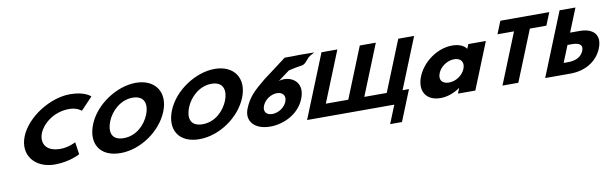

<svg xmlns="http://www.w3.org/2000/svg" viewBox="-54 -1313 6651 2096"><g transform="rotate(-10 3271.5 -265.0)"><path d="M548.3 -159.4C371.6 -159.4 339.3 -271.6 377.4 -365.9C415.2 -459.4 538.1 -571.6 714.8 -571.6C804.6 -571.6 848.8 -528.3 848.8 -528.3L978.5 -664.3C978.5 -664.3 918.6 -728.9 751.3 -728.9C532.5 -728.9 267.4 -565.7 186 -364.2C104.9 -163.6 239.8 -2.1 457.6 -2.1C625 -2.1 737.1 -66.7 737.1 -66.7L717.3 -202.7C717.3 -202.7 638 -159.4 548.3 -159.4Z M944.5 -363.9C861.8 -159.1 958.4 -0.1 1186.5 -0.1C1408.1 -0.1 1638.8 -159.1 1721.5 -363.9C1804.3 -568.8 1694.3 -726.9 1480.1 -726.9C1267.9 -726.9 1027.3 -568.8 944.5 -363.9ZM1134.3 -363.9C1176.6 -468.5 1282.4 -573 1418 -573C1554.5 -573 1574 -468.5 1531.7 -363.9C1489.5 -259.4 1389.3 -154.8 1249 -154.8C1105 -154.8 1092.1 -259.4 1134.3 -363.9Z M1818.5 -363.9C1735.8 -159.1 1832.4 -0.1 2060.5 -0.1C2282.1 -0.1 2512.8 -159.1 2595.5 -363.9C2678.3 -568.8 2568.3 -726.9 2354.1 -726.9C2141.9 -726.9 1901.3 -568.8 1818.5 -363.9ZM2008.3 -363.9C2050.6 -468.5 2156.4 -573 2292 -573C2428.5 -573 2448 -468.5 2405.7 -363.9C2363.5 -259.4 2263.3 -154.8 2123 -154.8C1979 -154.8 1966.1 -259.4 2008.3 -363.9Z M3401.4 -683.7C3419.1 -697.3 3468.6 -715.3 3448.7 -715.2C3363.3 -714.3 3308.3 -719.4 3229 -715.2H3129.9L2869.2 -518.8C2748.6 -419.4 2684.4 -362.4 2634.6 -239.2C2580.4 -104.9 2673.1 -1.2 2846.1 -1.2C2985.4 -1.2 3161.4 -73.4 3228.4 -239.2C3294.3 -402.4 3187.4 -484.8 3081.7 -484.8C3046.2 -484.8 3022.4 -474.6 3022.4 -474.6L3150.5 -569.6C3175 -574.7 3221.2 -587.4 3296.6 -597.9C3343.9 -604.4 3359.4 -651.4 3401.4 -683.7ZM2817 -239.2C2842.4 -302.1 2913.3 -348 2977.8 -348C3044.2 -348 3078 -302.1 3052.6 -239.2C3027.8 -178 2959.2 -132.9 2890.9 -132.9C2822.6 -132.9 2792.2 -178 2817 -239.2Z M3733.7 -142.3H3484.9L3711.6 -703.3H3535.8L3252.5 -2.1H4219.1L4137.6 199.5H4268.7L4406.5 -141.5H4335.4L4562.5 -703.3H4386.7L4160 -142.3H3911.3L4138 -703.3H3960.3Z M4560.4 -256C4499.8 -106 4566.4 15 4731.4 15C4808.4 15 4887 -16 4945.7 -58H4947.9L4924.5 0H5117L5324.3 -513H5129.6L5109.8 -464C5080.1 -505 5026.7 -528 4950.8 -528C4785.8 -528 4621 -406 4560.4 -256ZM4767.2 -256C4795.9 -327 4874.4 -377 4948.1 -377C5020.7 -377 5058.8 -327 5030.1 -256C5001.8 -186 4926.6 -136 4850.7 -136C4771.5 -136 4738.9 -186 4767.2 -256Z M5461.8 -562.9H5645L5418.4 -1.9H5594.1L5820.8 -562.9H6004.1L6060.7 -703.1H5518.4Z M5891.7 -1.9 6175 -703.1H6350.8L6245.7 -443H6351.4C6501.9 -443 6582.4 -362.3 6524 -217.8C6465.3 -72.4 6323.7 -1.9 6173.1 -1.9ZM6194.2 -315.5 6119 -129.4H6168.6C6237.7 -129.4 6311.8 -150.6 6341 -222.9C6369.8 -294.3 6313 -315.5 6243.8 -315.5Z"/></g></svg>

Font: Hussar
Style: BdWideOblFour
Weight: 700
Foundry: Cannot Into Space Fonts
Version: Version 2.00